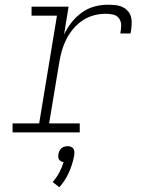

<svg xmlns="http://www.w3.org/2000/svg" viewBox="-20 -558 640 809"><path d="M33 0V-38H145L220 -492H113V-530H269L250 -413Q263 -440 281.5 -463.5Q300 -487 324 -504.5Q348 -522 376 -530Q404 -538 432 -538Q449 -538 465.5 -536.5Q482 -535 496 -528.5Q510 -522 520 -510Q530 -498 533 -482.5Q536 -467 534.5 -450Q533 -433 530 -417H487Q490 -433 490.5 -449.5Q491 -466 482.5 -479Q474 -492 458.5 -496Q443 -500 426 -500Q401 -500 376 -493.5Q351 -487 329 -472.5Q307 -458 289.5 -437.5Q272 -417 260 -393.5Q248 -370 241 -345.5Q234 -321 230 -297L187 -38H316V0ZM230 231 202 209Q218 191 229.5 169.5Q241 148 248 125Q242 124 237 121.5Q232 119 229 114.5Q226 110 225.5 104Q225 98 226 92Q227 85 230 78.5Q233 72 238.5 67Q244 62 251 60Q258 58 265 58Q272 58 278 60Q284 62 288 67Q292 72 293 78.5Q294 85 293 92V94L291 105Q284 139 269 171.5Q254 204 230 231Z"/></svg>

Font: Iosevka Curly Slab XLtExObl
Style: Regular
Weight: 200
Width: 7
Italic angle: -9°
Monospace: yes
Designer: Belleve Invis
Foundry: Belleve Invis
Version: Version 11.0.0; ttfautohint (v1.8.3)